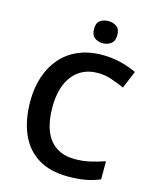

<svg xmlns="http://www.w3.org/2000/svg" viewBox="-134 -1014 904 1115"><g transform="rotate(15 317.5 -456.5)"><path d="M397 -616Q348 -616 310 -598Q272 -580 245.5 -546Q219 -512 205.5 -464Q192 -416 192 -356Q192 -275 214 -217.5Q236 -160 281.5 -129Q327 -98 396 -98Q442 -98 484.5 -107.5Q527 -117 574 -133V-24Q530 -6 485.5 2Q441 10 383 10Q273 10 201 -35.5Q129 -81 94 -163.5Q59 -246 59 -357Q59 -438 81.5 -505Q104 -572 146.5 -621Q189 -670 252 -697Q315 -724 397 -724Q451 -724 503.5 -711.5Q556 -699 602 -677L558 -572Q520 -589 479.5 -602.5Q439 -616 397 -616ZM378 -923Q406 -923 427 -908.5Q448 -894 448 -857Q448 -821 427 -805.5Q406 -790 378 -790Q349 -790 328.5 -805.5Q308 -821 308 -857Q308 -894 328.5 -908.5Q349 -923 378 -923Z"/></g></svg>

Font: Noto Sans Hebrew SemiBold
Style: Regular
Weight: 600
Designer: Monotype Design Team
Foundry: Monotype Imaging Inc.
Version: Version 2.003